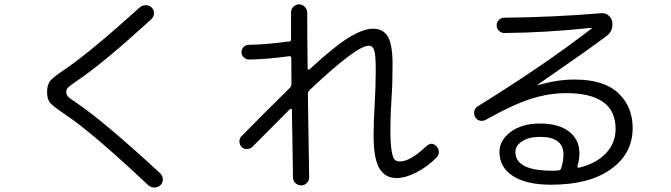

<svg xmlns="http://www.w3.org/2000/svg" viewBox="-20 -797 3040 870"><path d="M272.5 -280.3Q220.7 -315.4 207 -331.1Q193.4 -346.7 193.4 -379.9Q193.4 -413.1 207.5 -430.7Q221.7 -448.2 279.3 -486.3Q396.5 -567.4 612.3 -762.7Q624 -773.4 640.6 -773.4Q657.2 -773.4 668 -762.2Q678.7 -751 677.7 -735.8Q676.8 -720.7 666 -710Q446.3 -509.8 333 -433.6Q295.9 -408.2 288.1 -400.4Q280.3 -392.6 280.3 -379.9Q280.3 -368.2 287.6 -359.9Q294.9 -351.6 328.1 -330.1Q459 -240.2 707 -10.7Q717.8 0 717.8 16.1Q717.8 32.2 707 42Q695.3 52.7 679.2 52.7Q663.1 52.7 651.4 42Q395.5 -199.2 272.5 -280.3Z M1911.1 -133.8Q1936.5 -157.2 1958 -133.8Q1967.8 -123 1968.3 -108.9Q1968.8 -94.7 1959 -84Q1916 -41 1866.2 -15.6Q1816.4 9.8 1777.3 9.8Q1724.6 9.8 1698.7 -34.7Q1672.9 -79.1 1672.9 -181.6Q1672.9 -249 1677.7 -322.3Q1682.6 -405.3 1682.6 -477.5Q1682.6 -547.9 1675.8 -568.8Q1668.9 -589.8 1650.4 -589.8Q1595.7 -589.8 1382.8 -388.7Q1375 -380.9 1375 -370.1Q1376 -295.9 1380.9 6.8Q1380.9 21.5 1370.6 32.2Q1360.4 43 1345.2 43Q1330.1 43 1318.8 32.7Q1307.6 22.5 1307.6 6.8Q1303.7 -200.2 1302.7 -299.8Q1302.7 -302.7 1299.3 -303.7Q1295.9 -304.7 1293.9 -302.7Q1248 -256.8 1124 -131.8Q1114.3 -122.1 1099.6 -121.6Q1085 -121.1 1075.2 -130.9Q1065.4 -140.6 1064.9 -155.3Q1064.5 -169.9 1074.2 -179.7Q1184.6 -292 1293.9 -399.4Q1300.8 -406.2 1300.8 -418Q1300.8 -436.5 1300.3 -475.6Q1299.8 -514.6 1299.8 -535.2Q1299.8 -543.9 1289.1 -542H1287.1Q1188.5 -528.3 1109.4 -527.3Q1095.7 -527.3 1085 -536.6Q1074.2 -545.9 1074.2 -560.1Q1074.2 -574.2 1084 -584Q1093.8 -593.8 1107.4 -593.8Q1193.4 -595.7 1282.2 -608.4H1289.1Q1298.8 -608.4 1298.8 -618.2V-741.2Q1298.8 -755.9 1309.6 -766.6Q1320.3 -777.3 1335 -777.3Q1349.6 -777.3 1360.8 -766.1Q1372.1 -754.9 1372.1 -740.2Q1372.1 -696.3 1372.6 -611.8Q1373 -527.3 1374 -486.3Q1374 -483.4 1377 -481.9Q1379.9 -480.5 1381.8 -482.4Q1499 -589.8 1563 -628.4Q1627 -667 1670.9 -667Q1716.8 -667 1737.8 -630.4Q1758.8 -593.8 1758.8 -506.8Q1758.8 -415 1753.9 -349.6Q1749 -276.4 1749 -210Q1749 -146.5 1754.4 -114.3Q1759.8 -82 1768.1 -73.7Q1776.4 -65.4 1792 -65.4Q1836.9 -64.5 1911.1 -133.8Z M2522.5 -34.2Q2533.2 -66.4 2533.2 -96.7Q2533.2 -176.8 2427.7 -176.8Q2376 -176.8 2345.7 -156.7Q2315.4 -136.7 2315.4 -108.4Q2315.4 -23.4 2482.4 -23.4Q2487.3 -23.4 2495.1 -23.9Q2502.9 -24.4 2506.8 -24.4Q2519.5 -24.4 2522.5 -34.2ZM2180.7 -253.9Q2168 -247.1 2153.8 -250.5Q2139.6 -253.9 2132.8 -267.1Q2126 -280.3 2129.4 -294.4Q2132.8 -308.6 2146.5 -316.4Q2443.4 -500 2661.1 -668Q2662.1 -668.9 2662.1 -669.9Q2662.1 -670.9 2660.2 -670.9Q2446.3 -648.4 2264.6 -647.5Q2251 -647.5 2240.7 -657.7Q2230.5 -668 2230.5 -682.1Q2230.5 -696.3 2240.7 -706.5Q2251 -716.8 2264.6 -716.8Q2484.4 -718.8 2707 -737.3Q2723.6 -738.3 2737.3 -727.1Q2751 -715.8 2753.9 -699.2Q2760.7 -658.2 2728.5 -633.8Q2655.3 -578.1 2416 -413.1Q2415 -413.1 2415 -411.1H2417Q2509.8 -437.5 2585 -436.5Q2715.8 -436.5 2781.2 -375.5Q2846.7 -314.5 2846.7 -216.8Q2846.7 -100.6 2748 -30.3Q2649.4 40 2477.5 40Q2365.2 40 2304.2 0.5Q2243.2 -39.1 2243.2 -108.4Q2243.2 -161.1 2293.9 -199.2Q2344.7 -237.3 2427.7 -237.3Q2510.7 -237.3 2558.1 -201.2Q2605.5 -165 2605.5 -102.5Q2605.5 -72.3 2596.7 -45.9Q2595.7 -42 2597.7 -39.1Q2599.6 -36.1 2603.5 -37.1Q2683.6 -56.6 2726.6 -103.5Q2769.5 -150.4 2769.5 -212.9Q2769.5 -375 2544.9 -375Q2465.8 -375 2382.8 -348.1Q2299.8 -321.3 2180.7 -253.9Z"/></svg>

Font: Rounded-X Mgen+ 2m regular
Style: Regular
Weight: 400
Designer: [Source Han Sans]
Ryoko NISHIZUKA  (kana & ideographs); Paul D. Hunt (Latin, Greek & Cyrillic); Wenlong ZHANG  (bopomofo
Version: Version 1.059.20150602